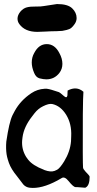

<svg xmlns="http://www.w3.org/2000/svg" viewBox="-20 -922 474 936"><path d="M74.2 -804.7Q65.4 -816.4 65.4 -831.1Q65.4 -848.6 80.1 -866.2Q93.8 -881.8 110.8 -886.2Q127.9 -890.6 153.8 -890.1Q179.7 -889.6 194.3 -892.6Q254.9 -902.3 257.8 -902.3Q310.5 -902.3 332 -881.3Q353.5 -860.4 353.5 -834Q353.5 -818.4 343.8 -804.7Q335.9 -793 327.6 -786.1Q319.3 -779.3 304.7 -775.9Q290 -772.5 283.7 -771.5Q277.3 -770.5 255.4 -770Q233.4 -769.5 229.5 -769.5Q226.6 -769.5 200.7 -768.1Q174.8 -766.6 162.1 -766.6Q101.6 -766.6 74.2 -804.7ZM172.9 -540Q155.3 -544.9 146.5 -566.4Q134.8 -593.8 134.8 -617.2Q134.8 -642.6 146.5 -663.1Q168.9 -707 208 -707Q247.1 -707 269.5 -663.1Q284.2 -636.7 284.2 -610.4Q284.2 -585.9 269.5 -566.4Q245.1 -535.2 206.1 -535.2Q192.4 -535.2 172.9 -540ZM234.4 -415Q275.4 -406.2 302.7 -362.3Q330.1 -317.4 327.1 -257.8L326.2 -233.4Q322.3 -183.6 293 -135.7Q272.5 -102.5 258.8 -94.7L246.1 -88.9Q226.6 -82 197.3 -92.8L193.4 -94.7Q139.6 -115.2 117.2 -143.6Q112.3 -149.4 107.4 -157.2Q85 -193.4 87.9 -236.3Q88.9 -244.1 89.8 -252.9Q96.7 -303.7 135.7 -353.5Q140.6 -360.4 148.4 -370.1Q166 -392.6 190.4 -404.3Q217.8 -418 234.4 -415ZM309.6 -480.5Q309.6 -480.5 308.6 -456.1Q305.7 -440.4 290 -455.1Q272.5 -470.7 267.6 -472.7Q219.7 -488.3 219.7 -487.3Q209 -490.2 197.3 -489.3Q162.1 -487.3 132.8 -467.8Q80.1 -432.6 51.8 -380.9L41 -360.4Q24.4 -326.2 10.7 -231.4Q9.8 -224.6 9.8 -215.8Q8.8 -181.6 14.6 -157.2Q17.6 -144.5 23.4 -127.9Q34.2 -97.7 62.5 -63.5L93.8 -22.5Q106.4 -8.8 125 -6.8Q181.6 0 259.8 -42Q272.5 -48.8 280.3 -53.7Q294.9 -63.5 314.5 -39.1Q337.9 -9.8 348.6 -9.8Q351.6 -9.8 355.5 -9.8L395.5 -6.8L397.5 -7.8Q417 -17.6 417 -60.5Q417 -65.4 396.5 -85.9Q384.8 -98.6 384.8 -105.5Q382.8 -125 383.8 -364.3Q384.8 -455.1 386.7 -474.6Q353.5 -503.9 309.6 -480.5Z"/></svg>

Font: LPEducational
Style: Medium
Weight: 500
Designer: Based on Essays1743, by John Stracke, which says:

Based on the typeface in a 1743 English translation of the essays of 
Version: Version 001.204